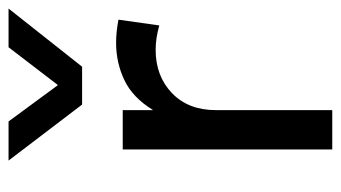

<svg xmlns="http://www.w3.org/2000/svg" viewBox="-194 -603 797 449"><g transform="rotate(-90 204.5 -378.5)"><path d="M79.5 0V-490H171.5V-419Q201 -467 241.8 -486.2Q282.5 -505.5 328.5 -505.5Q343 -505.5 356.5 -504Q370 -502.5 383 -500L369.5 -404.5Q355.5 -408.5 341 -410.8Q326.5 -413 312.5 -413Q251 -413 211.2 -374.8Q171.5 -336.5 171.5 -272.5V0ZM184.5 -585 53.5 -757H145L230 -641.5L318.5 -757H409L273 -585Z"/></g></svg>

Font: Geologica Thin Roman Light
Style: Regular
Weight: 300
Version: Version 1.010;gftools[0.9.28]